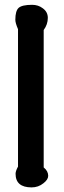

<svg xmlns="http://www.w3.org/2000/svg" viewBox="-20 -787 269 809"><path d="M55.9 -664.1Q44.6 -690.3 44.6 -703.6Q44.6 -741 58.5 -753.8Q72.8 -766.7 115.4 -766.7Q141 -766.7 160 -752.3Q181.5 -736.9 181.5 -711.8Q181.5 -684.1 164.1 -660.5V-81.5Q183.1 -66.2 183.1 -46.2Q183.1 -30.3 163.1 -14.9Q141.5 2.6 113.3 2.6Q45.6 2.6 45.6 -54.9Q45.6 -66.2 55.9 -85.1Z"/></svg>

Font: Myanmar Handwriting
Style: Regular
Weight: 400
Designer: Khon Soe Zaw Thu
Foundry: PaOh Unicode khonsoezawthu@gmail.com and @hotmail.com
Version: Version 1.30 November 9, 2016